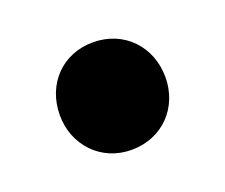

<svg xmlns="http://www.w3.org/2000/svg" viewBox="-54 -556 434 371"><g transform="rotate(-20 163.5 -370.5)"><path d="M163 -481C100 -481 55 -434 55 -370C55 -309 100 -260 163 -260C227 -260 272 -308 272 -370C272 -433 227 -481 163 -481Z"/></g></svg>

Font: Glow Sans SC Condensed Medium
Style: Regular
Weight: 600
Width: 3
Designer: Ryoko NISHIZUKA (kana, bopomofo & ideographs); Paul D. Hunt (Latin, Greek & Cyrillic); Sandoll Communications, Soo-young
Version: Version 0.93